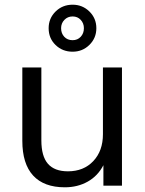

<svg xmlns="http://www.w3.org/2000/svg" viewBox="-20 -790 617 817"><path d="M499 -503V0H420V-87Q396 -41 353 -17Q310 7 256 7Q167 7 121 -43Q75 -93 75 -191V-503H156V-193Q156 -125 184 -93Q212 -61 269 -61Q336 -61 377 -104.5Q418 -148 418 -219V-503ZM187 -670Q187 -712 216.5 -741Q246 -770 289 -770Q331 -770 360.5 -741Q390 -712 390 -670Q390 -628 360.5 -599Q331 -570 289 -570Q246 -570 216.5 -598.5Q187 -627 187 -670ZM337 -670Q337 -691 323.5 -705.5Q310 -720 289 -720Q268 -720 254 -705.5Q240 -691 240 -670Q240 -648 253.5 -633.5Q267 -619 289 -619Q310 -619 323.5 -633.5Q337 -648 337 -670Z"/></svg>

Font: Muli
Style: Regular
Weight: 400
Designer: Vernon Adams
Foundry: Vernon Adams
Version: Version 2.000